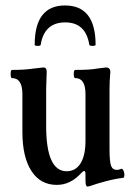

<svg xmlns="http://www.w3.org/2000/svg" viewBox="-20 -666 486 703"><path d="M107 -502Q107 -646 218 -646Q330 -646 330 -502Q330 -498 319 -498Q308 -498 307 -502Q294 -584 219 -584Q142 -584 129 -502Q129 -498 118 -498Q107 -498 107 -502ZM300 17Q293 17 293 -5V-28Q293 -40 288 -40Q285 -40 277 -32Q238 11 188 11Q128 11 95 -40Q62 -91 62 -183V-321Q62 -380 24 -380Q19 -380 19 -395Q19 -410 24 -410Q71 -410 103 -415Q135 -419 139 -419Q151 -419 151 -403Q149 -357 149 -340V-205Q149 -39 224 -39Q257 -39 275 -68Q293 -97 293 -150V-321Q293 -380 256 -380Q250 -380 250 -395Q250 -410 256 -410Q312 -410 336 -415Q364 -419 368 -419Q384 -419 384 -402Q381 -370 381 -340V-120Q381 -75 386.5 -59.5Q392 -44 408 -44Q416 -44 424 -48Q429 -49 432.5 -40.5Q436 -32 435.5 -24.5Q435 -17 432 -15Q404 -12 366 -2Q339 5 310 15Q305 17 300 17Z"/></svg>

Font: Junicode Cond Medium
Style: Regular
Weight: 500
Width: 3
Designer: Peter S. Baker
Version: Version 2.201